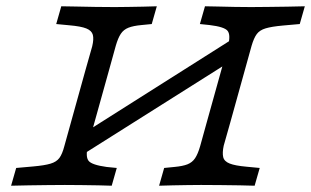

<svg xmlns="http://www.w3.org/2000/svg" viewBox="-20 -591 990 611"><path d="M252.4 -369.4 273.4 -443.5Q279 -466.9 275.4 -480.2Q271.8 -493.5 254.8 -500.4Q237.9 -507.3 200.8 -510.5L158.9 -514.5L175 -571Q192.7 -571 221.8 -570.2Q250.8 -569.4 283.9 -569Q316.9 -568.5 345.2 -568.5H346Q366.9 -568.5 389.9 -569Q412.9 -569.4 435.5 -569.8Q458.1 -570.2 479 -571L462.9 -514.5L430.6 -511.3Q404 -508.9 388.7 -502.8Q373.4 -496.8 364.5 -483.5Q355.6 -470.2 348.4 -445.2L327.4 -369.4ZM187.1 -2.4Q162.1 -2.4 131.9 -2Q101.6 -1.6 71.4 -1.2Q41.1 -0.8 15.3 0L31.5 -56.5L85.5 -61.3Q121.8 -64.5 140.7 -70.2Q159.7 -75.8 169 -88.3Q178.2 -100.8 184.7 -125.8L252.4 -369.4H327.4L259.7 -126.6Q251.6 -91.9 262.1 -79Q272.6 -66.1 319.4 -59.7L351.6 -56.5L335.5 0Q319.4 -0.8 293.5 -1.2Q267.7 -1.6 239.1 -2Q210.5 -2.4 185.5 -2.4H187.1ZM637.9 -201.6 705.6 -444.4Q714.5 -479.8 704.4 -492.7Q694.4 -505.6 646.8 -511.3L616.1 -514.5L632.3 -571Q648.4 -571 673.8 -570.2Q699.2 -569.4 727.4 -569Q755.6 -568.5 779.8 -568.5H778.2Q804 -568.5 834.3 -569Q864.5 -569.4 894.8 -569.8Q925 -570.2 950 -571L933.9 -514.5L879.8 -509.7Q844.4 -506.5 825.4 -500.8Q806.5 -495.2 797.2 -482.7Q787.9 -470.2 780.6 -445.2L712.9 -201.6ZM215.3 -81.5 229.8 -156.5 753.2 -487.9 737.9 -411.3ZM619.4 -2.4Q598.4 -2.4 575.8 -2Q553.2 -1.6 530.2 -1.2Q507.3 -0.8 486.3 0L502.4 -56.5L534.7 -59.7Q561.3 -62.1 576.6 -68.1Q591.9 -74.2 600.8 -87.5Q609.7 -100.8 616.9 -125.8L637.9 -201.6H712.9L691.9 -127.4Q687.1 -104.8 690.3 -91.1Q693.5 -77.4 710.9 -70.6Q728.2 -63.7 764.5 -60.5L806.5 -56.5L790.3 0Q772.6 -0.8 743.5 -1.2Q714.5 -1.6 681.9 -2Q649.2 -2.4 620.2 -2.4H619.4Z"/></svg>

Font: Playfair 5pt SemiExpanded Light
Style: Italic
Weight: 300
Width: 6
Italic angle: -15.6°
Designer: Claus Eggers Sørensen
Foundry: Claus Eggers Sørensen
Version: Version 2.203